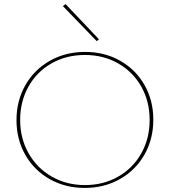

<svg xmlns="http://www.w3.org/2000/svg" viewBox="-20 -918 834 943"><path d="M61 -328Q61 -423 104.5 -499.5Q148 -576 225 -619.5Q302 -663 398 -663Q493 -663 569.5 -620Q646 -577 689.5 -501Q733 -425 733 -330Q733 -235 689.5 -158.5Q646 -82 569 -38.5Q492 5 396 5Q301 5 224.5 -38Q148 -81 104.5 -157Q61 -233 61 -328ZM715 -329Q715 -420 674 -492.5Q633 -565 560.5 -606.5Q488 -648 397 -648Q306 -648 233.5 -607Q161 -566 120 -493Q79 -420 79 -329Q79 -238 120.5 -165Q162 -92 234.5 -50.5Q307 -9 397 -9Q488 -9 560.5 -50.5Q633 -92 674 -165Q715 -238 715 -329ZM289 -888 302 -898 466 -725 455 -716Z"/></svg>

Font: Ysabeau Thin
Style: Regular
Weight: 200
Designer: Christian Thalmann (Catharsis Fonts)
Version: Version 0.003